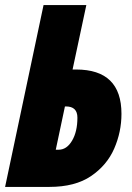

<svg xmlns="http://www.w3.org/2000/svg" viewBox="-25 -734 520 754"><path d="M-5 0H169Q270 0 332.5 -42.5Q395 -85 423.5 -150.5Q452 -216 452 -287Q452 -461 274 -461H260L314 -714H146ZM194 -146 230 -316H234Q279 -316 279 -272Q279 -217 258 -181.5Q237 -146 205 -146Z"/></svg>

Font: Noto Sans Display Condensed Black
Style: Italic
Weight: 900
Width: 3
Italic angle: -192°
Designer: Monotype Design Team
Foundry: Monotype Imaging Inc.
Version: Version 1.900